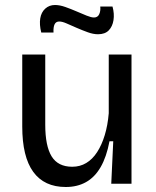

<svg xmlns="http://www.w3.org/2000/svg" viewBox="-20 -735 622 768"><path d="M243 13Q157 13 113 -47.5Q69 -108 69 -229V-517H161V-236Q161 -151 186.5 -109.5Q212 -68 269 -68Q300 -68 325 -83Q350 -98 368.5 -126.5Q387 -155 399 -194.5Q411 -234 415 -282V-517H506V-220V0H425L433 -170H418Q406 -107 382.5 -66.5Q359 -26 324 -6.5Q289 13 243 13ZM372 -598Q353 -598 331 -606Q309 -614 287 -623.5Q265 -633 247 -641Q229 -649 217 -649Q204 -649 198.5 -638Q193 -627 194 -605H145Q137 -637 141 -661.5Q145 -686 161 -700.5Q177 -715 200 -715Q219 -715 241.5 -707Q264 -699 286 -689.5Q308 -680 326.5 -672.5Q345 -665 356 -665Q371 -665 377 -678.5Q383 -692 381 -709H430Q438 -680 434 -654.5Q430 -629 415 -613.5Q400 -598 372 -598Z"/></svg>

Font: Bricolage Grotesque 20pt
Style: Regular
Weight: 400
Version: Version 1.001;gftools[0.9.33.dev8+g029e19f]